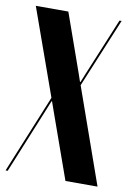

<svg xmlns="http://www.w3.org/2000/svg" viewBox="-91 -751 552 802"><g transform="rotate(10 185.0 -349.5)"><path d="M133 -699H-5L126 -332L-10 0H-1L114 -281L129 -318H131L144 -281L244 0H380L237 -405L359 -699H350L249 -455L234 -418H232L219 -456Z"/></g></svg>

Font: Moniqa Black
Style: Regular
Weight: 900
Designer: Rajesh Rajput
Foundry: Rajesh Rajput
Version: Version 1.000